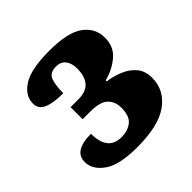

<svg xmlns="http://www.w3.org/2000/svg" viewBox="-127 -929 653 653"><g transform="rotate(-45 200.0 -602.0)"><path d="M176 -380Q91 -380 52.5 -407Q14 -434 14 -471Q14 -524 97 -524Q97 -442 163 -442Q192 -442 212.5 -457.5Q233 -473 233 -514Q233 -543 214.5 -561Q196 -579 149 -579H112V-637H149Q187 -637 204 -657Q221 -677 221 -714Q221 -740 209 -755Q197 -770 175 -770Q143 -770 135.5 -746.5Q128 -723 128 -688Q80 -688 55 -699Q30 -710 30 -736Q30 -774 69 -799Q108 -824 196 -824Q285 -824 323.5 -796Q362 -768 362 -721Q362 -678 331.5 -652.5Q301 -627 261 -617V-612Q291 -608 318 -596.5Q345 -585 362 -564.5Q379 -544 379 -511Q379 -453 329.5 -416.5Q280 -380 176 -380Z"/></g></svg>

Font: Noto Serif Black
Style: Regular
Weight: 900
Designer: Monotype Design Team
Foundry: Monotype Imaging Inc.
Version: Version 2.014; ttfautohint (v1.8.4.7-5d5b)